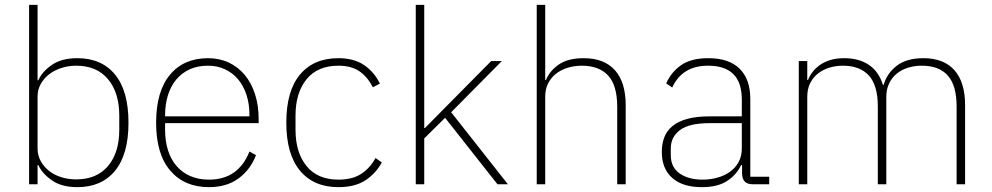

<svg xmlns="http://www.w3.org/2000/svg" viewBox="-20 -760 4093 792"><path d="M100 -740H135V-429H138Q155 -466 195 -493Q235 -520 299 -520Q399 -520 454.5 -452.5Q510 -385 510 -254Q510 -123 454.5 -55.5Q399 12 299 12Q235 12 195 -15.5Q155 -43 138 -79H135V0H100ZM294 -20Q379 -20 425.5 -75Q472 -130 472 -225V-283Q472 -378 425.5 -433.5Q379 -489 294 -489Q262 -489 233 -479.5Q204 -470 182.5 -453.5Q161 -437 148 -413.5Q135 -390 135 -362V-148Q135 -119 148 -95.5Q161 -72 182.5 -55Q204 -38 233 -29Q262 -20 294 -20Z M842 12Q741 12 682.5 -56Q624 -124 624 -254Q624 -383 681 -451.5Q738 -520 838 -520Q885 -520 923.5 -502Q962 -484 989.5 -451Q1017 -418 1032 -371.5Q1047 -325 1047 -268V-252H661V-225Q661 -178 673 -140Q685 -102 708.5 -75Q732 -48 765.5 -33.5Q799 -19 842 -19Q963 -19 1009 -135L1036 -120Q1013 -60 964 -24Q915 12 842 12ZM838 -489Q796 -489 763.5 -474.5Q731 -460 708 -433Q685 -406 673 -368Q661 -330 661 -284V-280H1009V-286Q1009 -332 996.5 -369.5Q984 -407 961.5 -433.5Q939 -460 907.5 -474.5Q876 -489 838 -489Z M1376 12Q1274 12 1217.5 -56Q1161 -124 1161 -254Q1161 -385 1217.5 -452.5Q1274 -520 1376 -520Q1440 -520 1482 -491.5Q1524 -463 1547 -415L1518 -400Q1496 -443 1462.5 -466Q1429 -489 1376 -489Q1290 -489 1244.5 -433Q1199 -377 1199 -283V-225Q1199 -131 1244.5 -75Q1290 -19 1376 -19Q1433 -19 1469.5 -42.5Q1506 -66 1529 -108L1555 -90Q1530 -44 1487 -16Q1444 12 1376 12Z M1695 -740H1730V-232H1733L1813 -313L2006 -508H2050L1841 -297L2075 0H2032L1816 -274L1730 -189V0H1695Z M2194 -740H2229V-430H2232Q2247 -467 2284.5 -493.5Q2322 -520 2388 -520Q2472 -520 2516.5 -470.5Q2561 -421 2561 -326V0H2526V-320Q2526 -408 2488.5 -448.5Q2451 -489 2380 -489Q2351 -489 2323.5 -481Q2296 -473 2275 -457Q2254 -441 2241.5 -417Q2229 -393 2229 -361V0H2194Z M3084 0Q3043 0 3041 -42V-79H3037Q3019 -40 2980 -14Q2941 12 2875 12Q2796 12 2753 -26Q2710 -64 2710 -133Q2710 -166 2720 -193Q2730 -220 2753.5 -239.5Q2777 -259 2814.5 -269.5Q2852 -280 2907 -280H3040V-348Q3040 -420 3005 -454.5Q2970 -489 2901 -489Q2794 -489 2753 -399L2728 -416Q2749 -463 2790 -491.5Q2831 -520 2902 -520Q2987 -520 3031 -476.5Q3075 -433 3075 -352V-31H3153V0ZM2878 -19Q2911 -19 2940.5 -27.5Q2970 -36 2992 -52Q3014 -68 3027 -92Q3040 -116 3040 -148V-252H2907Q2823 -252 2785 -223.5Q2747 -195 2747 -148V-120Q2747 -70 2783.5 -44.5Q2820 -19 2878 -19Z M3275 0V-508H3310V-430H3313Q3320 -448 3332.5 -464Q3345 -480 3363 -492.5Q3381 -505 3405.5 -512.5Q3430 -520 3463 -520Q3523 -520 3564 -492.5Q3605 -465 3622 -410H3625Q3639 -458 3679.5 -489Q3720 -520 3789 -520Q3873 -520 3917 -470.5Q3961 -421 3961 -326V0H3926V-321Q3926 -407 3890 -448Q3854 -489 3782 -489Q3753 -489 3726.5 -481Q3700 -473 3680 -457Q3660 -441 3648 -416.5Q3636 -392 3636 -360V0H3601V-321Q3601 -408 3564 -448.5Q3527 -489 3457 -489Q3428 -489 3401.5 -481Q3375 -473 3354.5 -457Q3334 -441 3322 -417Q3310 -393 3310 -361V0Z"/></svg>

Font: IBM Plex Sans Hebrew ExtraLight
Style: Regular
Weight: 200
Designer: Mike Abbink, Paul van der Laan, Pieter van Rosmalen, Yanek Iontef
Foundry: Bold Monday
Version: Version 1.2